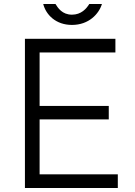

<svg xmlns="http://www.w3.org/2000/svg" viewBox="-20 -935 670 955"><path d="M566 0V-68H177V-341H521V-408H177V-674H554V-742H104V0ZM424 -915C410 -892 384 -862 338 -862C289 -862 268 -896 256 -915H195C209 -861 258 -811 338 -811C422 -811 472 -866 487 -915Z"/></svg>

Font: Cheyenne Sans Light
Style: Regular
Weight: 300
Designer: The Public Sans project authors (U.S. Web Design System), Libre Franklin designed by Pablo Impallari and Rodrigo Fuenzal
Foundry: The Cheyenne Sans Project Authors
Version: Version 2.007